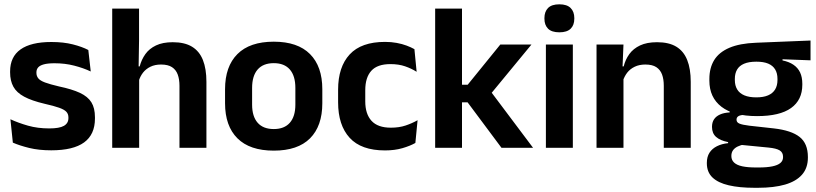

<svg xmlns="http://www.w3.org/2000/svg" viewBox="-20 -702 3877 912"><path d="M223.5 12Q164.5 12 118.8 0.8Q73 -10.5 41 -24.5L29.5 -135.5Q67.5 -118 113.2 -105Q159 -92 214 -92Q262 -92 283.5 -104.2Q305 -116.5 305 -141V-144Q305 -160.5 295.2 -171Q285.5 -181.5 261 -190.2Q236.5 -199 192 -209Q130.5 -223.5 94.8 -242.8Q59 -262 43.5 -290.2Q28 -318.5 28 -358V-362.5Q28 -432 77.5 -467.2Q127 -502.5 224 -502.5Q281.5 -502.5 325.8 -491.2Q370 -480 399.5 -464.5L411 -362.5Q376 -379 332.5 -390.2Q289 -401.5 239 -401.5Q206.5 -401.5 187.8 -396.2Q169 -391 161 -381.5Q153 -372 153 -358.5V-356Q153 -341 161.8 -330Q170.5 -319 194 -310.2Q217.5 -301.5 260 -291.5Q322 -278.5 359.5 -261Q397 -243.5 414 -216.2Q431 -189 431 -145V-139Q431 -63 379.5 -25.5Q328 12 223.5 12Z M832.5 0V-294.5Q832.5 -325.5 824.2 -348Q816 -370.5 797 -383Q778 -395.5 745 -395.5Q716 -395.5 694.5 -385Q673 -374.5 659.2 -356.8Q645.5 -339 639 -316.5L613 -386.5H643.5Q652 -419 670.5 -445Q689 -471 721 -486.2Q753 -501.5 800.5 -501.5Q857 -501.5 892 -480.2Q927 -459 943.8 -417Q960.5 -375 960.5 -313V0ZM513 0V-661H640.5V-510L638 -357.5L641 -348V0Z M1280.5 13.5Q1166.5 13.5 1107.8 -45Q1049 -103.5 1049 -211.5V-278Q1049 -386.5 1107.8 -445.2Q1166.5 -504 1280.5 -504Q1394 -504 1452.5 -445.2Q1511 -386.5 1511 -278V-211.5Q1511 -103.5 1452.8 -45Q1394.5 13.5 1280.5 13.5ZM1280.5 -89Q1330.5 -89 1356.8 -119Q1383 -149 1383 -205V-284.5Q1383 -341.5 1356.8 -371.8Q1330.5 -402 1280.5 -402Q1230 -402 1203.8 -371.8Q1177.5 -341.5 1177.5 -284.5V-205Q1177.5 -149 1203.8 -119Q1230 -89 1280.5 -89Z M1809 12.5Q1695.5 12.5 1640.8 -47.5Q1586 -107.5 1586 -216V-276Q1586 -384 1641 -443.5Q1696 -503 1809 -503Q1838.5 -503 1864.2 -498.2Q1890 -493.5 1911.2 -485.5Q1932.5 -477.5 1948.5 -468.5L1959 -361Q1934.5 -376.5 1904.2 -387Q1874 -397.5 1834.5 -397.5Q1772.5 -397.5 1743.8 -365.8Q1715 -334 1715 -273.5V-220.5Q1715 -160.5 1744.8 -128Q1774.5 -95.5 1836.5 -95.5Q1876 -95.5 1906.5 -105.8Q1937 -116 1963.5 -131L1953 -23Q1928.5 -9 1891.5 1.8Q1854.5 12.5 1809 12.5Z M2362 0 2201 -216H2157.5V-299.5H2201.5L2356.5 -490.5H2504.5L2305.5 -249V-275L2512 0ZM2047 0V-661H2174.5V0Z M2573 0V-490.5H2701V0ZM2637 -548.5Q2600.5 -548.5 2583.2 -565.8Q2566 -583 2566 -613.5V-616Q2566 -646.5 2583.2 -664Q2600.5 -681.5 2637 -681.5Q2673 -681.5 2690.5 -664Q2708 -646.5 2708 -616V-613.5Q2708 -582.5 2690.5 -565.5Q2673 -548.5 2637 -548.5Z M3133 0V-294.5Q3133 -325.5 3124.8 -348Q3116.5 -370.5 3097.5 -383Q3078.5 -395.5 3045.5 -395.5Q3016.5 -395.5 2994.8 -385Q2973 -374.5 2959.2 -356.8Q2945.5 -339 2938.5 -316.5L2918.5 -386.5H2942.5Q2950.5 -419 2969.2 -445Q2988 -471 3020.2 -486.2Q3052.5 -501.5 3101 -501.5Q3157.5 -501.5 3192.5 -480.2Q3227.5 -459 3244.2 -417Q3261 -375 3261 -313V0ZM2813.5 0V-490.5H2941.5L2936.5 -371L2941.5 -360.5V0Z M3576 -150.5Q3464.5 -150.5 3407 -194.8Q3349.5 -239 3349.5 -319V-326.5Q3349.5 -379.5 3372.5 -416.8Q3395.5 -454 3444.5 -475Q3493.5 -496 3571.5 -499L3830 -509.5V-415.5L3697 -420.5V-415Q3728.5 -408.5 3749.2 -394.2Q3770 -380 3780.5 -357.8Q3791 -335.5 3791 -304V-299.5Q3791 -227 3737.5 -188.8Q3684 -150.5 3576 -150.5ZM3570 93.5H3584Q3623 93.5 3648.5 88.2Q3674 83 3686.8 72.2Q3699.5 61.5 3699.5 44.5V43Q3699.5 22 3683.2 12.2Q3667 2.5 3631 -1L3487.5 -15L3517 -16.5Q3498.5 -13 3484.2 -6.2Q3470 0.5 3462 11.5Q3454 22.5 3454 38.5V39.5Q3454 58 3467 70.2Q3480 82.5 3506 88Q3532 93.5 3570 93.5ZM3563 190Q3492 190 3441.5 178.2Q3391 166.5 3364.2 141Q3337.5 115.5 3337.5 73.5V71.5Q3337.5 43 3350 23.5Q3362.5 4 3385.5 -7.5Q3408.5 -19 3438.5 -22V-27Q3400.5 -34.5 3381.2 -51.8Q3362 -69 3362 -99V-99.5Q3362 -120.5 3371.5 -135Q3381 -149.5 3399.8 -158Q3418.5 -166.5 3446 -168V-182.5L3554.5 -155.5L3519.5 -156.5Q3496.5 -156 3487.5 -150.2Q3478.5 -144.5 3478.5 -134V-133.5Q3478.5 -120.5 3492.5 -114.8Q3506.5 -109 3539 -105L3656.5 -92Q3739 -82.5 3778.2 -51.5Q3817.5 -20.5 3817.5 44V46.5Q3817.5 96 3789.5 127.8Q3761.5 159.5 3708.8 174.8Q3656 190 3581 190ZM3572.5 -239.5Q3606 -239.5 3628.2 -249Q3650.5 -258.5 3661.8 -277Q3673 -295.5 3673 -322V-327.5Q3673 -354 3662 -372.2Q3651 -390.5 3629 -399.8Q3607 -409 3573.5 -409H3572Q3536.5 -409 3514 -399.2Q3491.5 -389.5 3481 -371.2Q3470.5 -353 3470.5 -327.5V-322Q3470.5 -295.5 3481.8 -277Q3493 -258.5 3515.8 -249Q3538.5 -239.5 3572.5 -239.5Z"/></svg>

Font: Anek Tamil SemiBold
Style: Regular
Weight: 600
Version: Version 1.003